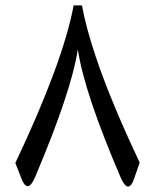

<svg xmlns="http://www.w3.org/2000/svg" viewBox="-20 -684 570 708"><path d="M267.1 -502.4C282.2 -397 335 -239.3 424.8 -29.8C443.8 13.7 460.4 15.1 474.6 -25.4L495.1 -84.5C380.4 -326.2 309.1 -519.5 282.2 -664.1H251.5C225.6 -524.4 153.8 -330.6 36.6 -83L59.1 -25.4C74.2 13.2 90.8 11.7 108.9 -29.8C198.2 -240.2 251 -397.5 267.1 -502.4Z"/></svg>

Font: Gandom
Style: Regular
Weight: 400
Foundry: DejaVu fonts team - Redesigned by Saber Rastikerdar - Based on Samim Font
Version: Version 0.8